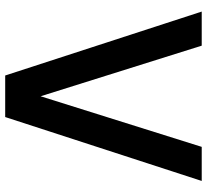

<svg xmlns="http://www.w3.org/2000/svg" viewBox="-48 -730 778 721"><g transform="rotate(90 340.5 -369.0)"><path d="M23 -738H151L341 -133L531 -738H659L419 0H263Z"/></g></svg>

Font: Exo SemiBold
Style: Regular
Weight: 600
Designer: Natanael Gama
Foundry: Natanael Gama
Version: Version 1.500